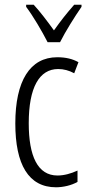

<svg xmlns="http://www.w3.org/2000/svg" viewBox="-20 -785 373 815"><path d="M182 -606H235C258 -652 297 -714 326 -756V-765H295C260 -725 239 -698 209 -656C181 -695 149 -737 123 -765H91V-756C121 -716 158 -653 182 -606ZM218 10C247 10 284 2 309 -13V-61C281 -48 252 -40 224 -40C140 -40 102 -122 102 -262C102 -414 147 -492 227 -492C250 -492 273 -486 295 -474L313 -521C288 -535 259 -542 223 -542C107 -542 45 -441 45 -261C45 -87 101 10 218 10Z"/></svg>

Font: Noto Sans Bengali ExtraCondensed Light
Style: Regular
Weight: 300
Width: 2
Designer: Joana Ranito - Universal Thirst; Jelle Bosma - Monotype Design Team
Foundry: Universal Thirst ehf.
Version: Version 3.000